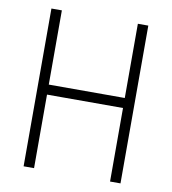

<svg xmlns="http://www.w3.org/2000/svg" viewBox="-79 -762 744 831"><g transform="rotate(10 293.0 -346.5)"><path d="M460 0V-323.2H126V0H80.1V-693.4H126V-367.2H460V-693.4H505.9V0Z"/></g></svg>

Font: Cascadia Code NF ExtraLight
Style: Regular
Weight: 200
Monospace: yes
Designer: Aaron Bell
Foundry: Saja Typeworks
Version: Version 2404.023; ttfautohint (v1.8.4)